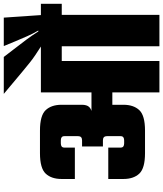

<svg xmlns="http://www.w3.org/2000/svg" viewBox="58 -942 883 1040"><g transform="rotate(-90 500.0 -421.5)"><path d="M512 -843H712L755 -787Q785 -748 806.5 -719.5Q828 -691 850 -656H855Q836 -689 824.5 -716Q813 -743 797 -780L771 -843H925L939 -639H773Q745 -657 722.5 -672Q700 -687 678.5 -704.5Q657 -722 629 -745ZM520 -642H690V0H520ZM320 -368H567V-255H361ZM659 -642H750V-529H659ZM313 -647Q395 -647 424 -616Q453 -585 453 -530V-421Q453 -393 441 -380.5Q429 -368 406 -365V-360Q429 -357 441 -344.5Q453 -332 453 -304V-195Q453 -140 424 -109Q395 -78 313 -78H191Q109 -78 80 -109Q51 -140 51 -195V-277H221V-211Q221 -200 227 -195.5Q233 -191 244 -191H260Q271 -191 277 -195.5Q283 -200 283 -211V-282Q283 -296 277 -301Q271 -306 260 -306H227V-419H260Q271 -419 277 -424Q283 -429 283 -443V-514Q283 -525 277 -529.5Q271 -534 260 -534H244Q233 -534 227 -529.5Q221 -525 221 -514V-458H51V-530Q51 -585 80 -616Q109 -647 191 -647ZM770 -552H940V0H770ZM710 -642H1000V-529H710Z"/></g></svg>

Font: Teko Light
Style: Bold
Weight: 700
Version: Version 2.000;gftools[0.9.28.dev9+g7d2139d.d20230707]